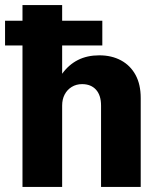

<svg xmlns="http://www.w3.org/2000/svg" viewBox="-21 -740 641 760"><path d="M68 0V-560H-1V-658H68V-720H225V-658H384V-560H225V-448Q251 -484 287.5 -502.5Q324 -521 372 -521Q421 -521 458 -501Q495 -481 515.5 -443.5Q536 -406 536 -352V0H379V-322Q379 -363 359 -385Q339 -407 304 -407Q281 -407 263 -396Q245 -385 235 -366Q225 -347 225 -322V0Z"/></svg>

Font: Chivo Mono Medium
Style: Bold
Weight: 700
Monospace: yes
Version: Version 1.008